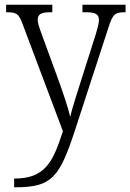

<svg xmlns="http://www.w3.org/2000/svg" viewBox="-20 -556 553 815"><path d="M40 202V239H45C200 239 232 197 297 1L439 -435C458 -496 468 -504 509 -504H513V-536H330V-504H346C387 -504 400 -494 400 -471C400 -457 394 -436 387 -412L318 -195C302 -143 287 -99 278 -60C270 -97 247 -164 225 -225L158 -408C146 -441 140 -459 140 -471C140 -494 152 -504 193 -504H202V-536H6V-504H9C52 -504 60 -497 77 -451L247 1C204 136 169 202 40 202Z"/></svg>

Font: Noto Serif Khmer SemiCondensed Light
Style: Regular
Weight: 300
Width: 4
Designer: Danh Hong and the Monotype Design Team
Foundry: Monotype Imaging Inc.
Version: Version 2.004